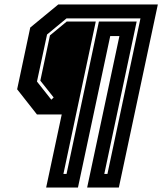

<svg xmlns="http://www.w3.org/2000/svg" viewBox="-20 -720 724 857"><path d="M186 117 255.5 -209H145L56.5 -321.5L115 -597L240 -700H684.5L510.5 117H369L513 -559H472L328 117ZM263 56.5H277L421.5 -624H590L445.5 56.5H459.5L607 -638H277L190 -566L145 -356L209 -275L219.5 -285L160 -360L203 -562L278 -624H407.5Z"/></svg>

Font: Tourney Thin
Style: Bold Italic
Weight: 700
Italic angle: -12°
Version: Version 1.015